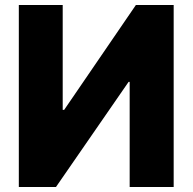

<svg xmlns="http://www.w3.org/2000/svg" viewBox="-20 -747 769 767"><path d="M55.2 0V-727.1H230.5V-308.1H236.3L522.9 -727.1H673.8V0H498V-419.9H493.7L203.6 0Z"/></svg>

Font: My Font
Style: Regular
Weight: 500
Designer: Rasmus Andersson
Foundry: rsms
Version: Version 0.001